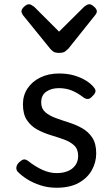

<svg xmlns="http://www.w3.org/2000/svg" viewBox="-20 -865 524 904"><path d="M246 19Q206 19 170.5 7.5Q135 -4 107.5 -21.5Q80 -39 63 -57Q56 -65 57 -77Q58 -89 71 -102Q82 -112 91 -114Q100 -116 111 -108Q147 -80 180.5 -65Q214 -50 247 -50Q276 -50 298.5 -59Q321 -68 334.5 -86.5Q348 -105 348 -131Q348 -163 329 -180.5Q310 -198 280.5 -208.5Q251 -219 218 -229Q185 -239 155.5 -255Q126 -271 107 -299Q88 -327 88 -374Q88 -416 109.5 -448.5Q131 -481 169.5 -500Q208 -519 258 -519Q297 -519 328 -510Q359 -501 382.5 -487Q406 -473 420 -456Q431 -444 429.5 -434Q428 -424 416 -413Q405 -400 394.5 -399Q384 -398 372 -407Q345 -428 317.5 -439Q290 -450 257 -450Q222 -450 198 -433.5Q174 -417 174 -383Q174 -354 192.5 -337.5Q211 -321 240.5 -310Q270 -299 303.5 -288.5Q337 -278 366.5 -261.5Q396 -245 414.5 -217Q433 -189 433 -143Q433 -101 412.5 -64Q392 -27 350.5 -4Q309 19 246 19ZM401 -845Q410 -845 423 -833.5Q436 -822 436 -811Q436 -809 435 -805.5Q434 -802 429 -795L302 -636Q296 -630 287 -623Q278 -616 258 -616Q239 -616 230 -623Q221 -630 216 -636L87 -795Q83 -802 82 -805.5Q81 -809 81 -811Q81 -822 93.5 -833.5Q106 -845 116 -845Q122 -845 128 -841.5Q134 -838 141 -833L258 -716L376 -833Q382 -838 388 -841.5Q394 -845 401 -845Z"/></svg>

Font: Playwrite NG Modern
Style: Regular
Weight: 400
Designer: Veronika Burian, José Scaglione
Foundry: TypeTogether
Version: Version 1.002